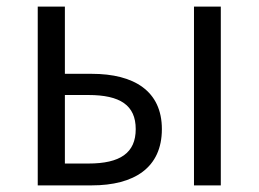

<svg xmlns="http://www.w3.org/2000/svg" viewBox="-20 -560 781 580"><path d="M94 0H257C385 0 469 -53 469 -170C469 -285 385 -337 257 -337H176V-540H94ZM176 -66V-273H247C343 -273 390 -242 390 -170C390 -98 343 -66 247 -66ZM566 0H647V-540H566Z"/></svg>

Font: ChiuKong Gothic MN Normal
Style: Regular
Weight: 350
Designer: Ryoko NISHIZUKA 西塚涼子 (kana, bopomofo & ideographs); Paul D. Hunt (Latin, Greek & Cyrillic); Sandoll Communications 산돌커뮤니
Foundry: Adobe
Version: Version 1.300